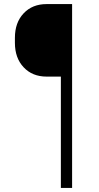

<svg xmlns="http://www.w3.org/2000/svg" viewBox="-20 -770 485 940"><path d="M333 150H278V-395H208Q138.5 -395 95.8 -440.5Q53 -486 53 -560V-585Q53 -659.5 95.8 -704.8Q138.5 -750 208 -750H333Z"/></svg>

Font: Mohave Light Light
Style: Regular
Weight: 300
Version: Version 2.003